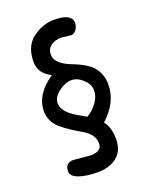

<svg xmlns="http://www.w3.org/2000/svg" viewBox="-128 -738 640 809"><g transform="rotate(-20 192.0 -333.5)"><path d="M43 -319Q43 -274 78 -242Q103 -221 120 -210Q137 -199 141 -197Q157 -187 161.5 -184.5Q166 -182 168 -181Q215 -152 215 -115Q215 -106 214 -103Q208 -77 164 -77L90 -84Q52 -84 52 -46Q52 -24 85 -12Q118 0 171 0Q221 0 255 -26Q289 -53 289 -105Q289 -158 265 -188Q337 -253 337 -333Q337 -374 315 -405Q293 -438 222 -465Q152 -492 152 -533Q152 -557 170 -571.5Q188 -586 220 -586L260 -581Q274 -581 284 -594.5Q294 -608 294 -624Q294 -667 215 -667Q171 -667 133 -643Q73 -610 73 -529Q73 -477 127 -451Q43 -394 43 -319ZM138 -380Q169 -403 196 -403Q224 -403 248 -379Q272 -358 272 -329Q272 -303 253.5 -277Q235 -251 208 -235Q194 -242 169 -257Q109 -292 109 -331Q109 -357 138 -380Z"/></g></svg>

Font: Patrick Hand SC
Style: Regular
Weight: 400
Designer: Patrick Wagesreiter
Foundry: Patrick Wagesreiter
Version: Version 2.001; ttfautohint (v1.8.2)